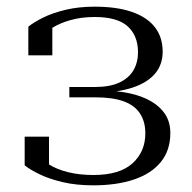

<svg xmlns="http://www.w3.org/2000/svg" viewBox="-20 -546 575 576"><path d="M260 -21Q339 -21 377.5 -56Q416 -91 416 -146Q416 -181 400 -205.5Q384 -230 351 -242Q318 -254 266 -254H188V-285H264Q310 -285 338.5 -298.5Q367 -312 380.5 -335.5Q394 -359 394 -389Q394 -439 363 -467Q332 -495 264 -495Q225 -495 192.5 -486Q160 -477 137 -462.5Q114 -448 102 -430Q99 -437 101.5 -445Q104 -453 109.5 -460Q115 -467 122.5 -471Q130 -475 137 -476V-380H65V-466Q81 -479 109 -493Q137 -507 176.5 -516.5Q216 -526 264 -526Q331 -526 376.5 -510Q422 -494 445 -464Q468 -434 468 -391Q468 -352 445 -325Q422 -298 378.5 -283.5Q335 -269 275 -268L310 -283V-258L288 -274Q332 -274 369 -266Q406 -258 433.5 -242Q461 -226 476 -202.5Q491 -179 491 -147Q491 -95 462.5 -60Q434 -25 382 -7.5Q330 10 260 10Q209 10 168.5 0.5Q128 -9 99 -23Q70 -37 54 -50V-136H127V-40Q119 -41 111.5 -45Q104 -49 98.5 -56Q93 -63 90.5 -71Q88 -79 91 -86Q103 -68 126.5 -53Q150 -38 184 -29.5Q218 -21 260 -21Z"/></svg>

Font: Roboto Serif 120pt Expanded Light
Style: Regular
Weight: 300
Width: 7
Designer: Greg Gazdowicz
Foundry: Commercial Type
Version: Version 1.008